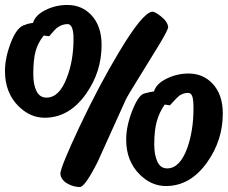

<svg xmlns="http://www.w3.org/2000/svg" viewBox="-25 -742 917 773"><path d="M872 -285Q872 -178 810 -90Q742 7 643 7Q584 7 537 -40Q483 -94 483 -180Q483 -234 507.5 -296.5Q532 -359 555.5 -365.5Q579 -372 595 -374Q604 -405 646 -425.5Q688 -446 734 -446Q792 -446 830 -406Q872 -362 872 -285ZM652 -633Q652 -622 614 -559Q601 -538 537 -434Q489 -357 481 -340Q424 -215 368 -90Q318 9 297 11Q274 11 252 0Q221 -15 218 -42Q218 -68 295.5 -232.5Q373 -397 454 -532Q549 -691 588 -695Q599 -695 622 -677Q650 -655 652 -633ZM384 -561Q384 -453 322 -365Q254 -268 155 -268Q96 -268 49 -315Q-5 -369 -5 -456Q-5 -510 19.5 -572.5Q44 -635 76 -642Q90 -648 108 -650Q117 -681 158 -701.5Q199 -722 246 -722Q304 -722 342 -682Q384 -638 384 -561ZM754 -305Q754 -341 749 -354.5Q744 -368 732 -368Q714 -368 697 -357Q689 -351 659 -318L638 -321Q617 -291 606.5 -254.5Q596 -218 596 -160Q596 -119 608.5 -91.5Q621 -64 648 -64Q699 -64 729 -146Q754 -217 754 -305ZM271 -585Q271 -645 247 -645Q223 -645 202 -628Q196 -623 173 -596L151 -599Q128 -570 118.5 -536.5Q109 -503 109 -443Q109 -401 122 -375Q135 -349 162 -349Q214 -349 244 -429Q271 -498 271 -585Z"/></svg>

Font: Praegefest
Style: Regular
Weight: 600
Designer: Peter Wiegel nach alter Vorlage
Foundry: Peter Wiegel
Version: Version 1.000